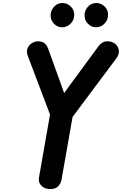

<svg xmlns="http://www.w3.org/2000/svg" viewBox="-20 -1252 809 1274"><path d="M739.5 -965Q760.5 -951 767.5 -923Q774.5 -895 751 -863.5L461.5 -476L388.5 -61Q384.5 -37.5 367.5 -17.5Q350.5 2.5 312.5 2.5Q276 2.5 254.5 -19.8Q233 -42 238.5 -73.5L312 -492L165 -879.5Q152.5 -912 164.5 -935.8Q176.5 -959.5 200.5 -970.5Q226 -983 256 -974.8Q286 -966.5 299.5 -929L390 -678.5L405.5 -634L434.5 -674.5L633 -944.5Q655.5 -975.5 686 -977.8Q716.5 -980 739.5 -965ZM616.5 -1071Q586 -1071 563.2 -1094.5Q540.5 -1118 541 -1151.5Q541.5 -1184 564 -1208Q586.5 -1232 619 -1232Q650 -1232 674 -1209.2Q698 -1186.5 697 -1151.5Q696.5 -1118 672.8 -1094.5Q649 -1071 616.5 -1071ZM391.5 -1071Q361 -1071 338.2 -1094.5Q315.5 -1118 316 -1151.5Q317 -1184 339.5 -1208Q362 -1232 394.5 -1232Q425.5 -1232 449.2 -1209.2Q473 -1186.5 472.5 -1151.5Q472 -1118 448 -1094.5Q424 -1071 391.5 -1071Z"/></svg>

Font: Edu QLD Hand
Style: Regular
Weight: 400
Designer: Tina and Corey Anderson, Eben Sorkin
Foundry: Sorkin Type Co.
Version: Version 2.000